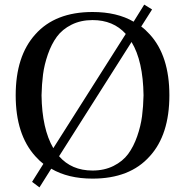

<svg xmlns="http://www.w3.org/2000/svg" viewBox="-20 -759 802 832"><path d="M236 -82Q290 -20 381 -20Q432 -20 472 -40Q512 -60 535.5 -92Q559 -124 574.5 -168.5Q590 -213 595.5 -255.5Q601 -298 602 -346Q600 -495 550 -577ZM160 -346Q162 -201 211 -117L525 -612Q471 -672 381 -672Q330 -672 290 -652Q250 -632 226.5 -600Q203 -568 187.5 -523.5Q172 -479 166.5 -436.5Q161 -394 160 -346ZM133 -610Q219 -707 381 -707Q487 -707 559 -665L605 -739L639 -718L592 -644Q609 -632 629 -610Q714 -517 714 -346Q714 -175 629 -82Q543 15 381 15Q275 15 202 -28L151 53L119 29L168 -49Q153 -60 133 -82Q48 -176 48 -346Q48 -516 133 -610Z"/></svg>

Font: Heuristica
Style: Regular
Weight: 400
Version: Version 1.0.1 ; ttfautohint (v1.4.1)